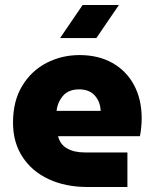

<svg xmlns="http://www.w3.org/2000/svg" viewBox="-20 -747 604 767"><path d="M329 0Q242 0 175 -31Q108 -62 70 -120Q32 -178 32 -257Q32 -344 69 -404.5Q106 -465 166.5 -496Q227 -527 298 -527Q373 -527 429 -495.5Q485 -464 515.5 -407Q546 -350 546 -274Q546 -258 544 -237.5Q542 -217 539 -203H212Q220 -170 248 -154Q276 -138 319 -138H489V0ZM206 -304H382Q381 -340 359 -365Q337 -390 296 -390Q254 -390 232 -364.5Q210 -339 206 -304ZM220 -595 310 -727H455L365 -595Z"/></svg>

Font: MuseoModerno ExtraBold
Style: Regular
Weight: 800
Designer: Pablo Cosgaya, Héctor Gatti, Marcela Romero, and the Authors of The MuseoModerno Project.
Foundry: Omnibus-Type Team
Version: Version 1.001